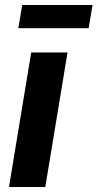

<svg xmlns="http://www.w3.org/2000/svg" viewBox="-20 -752 392 772"><path d="M16.1 0 105.5 -541H251.5L162.1 0ZM352.1 -731.9 336.4 -638.7H53.7L69.3 -731.9Z"/></svg>

Font: Inter 17pt
Style: Bold Italic
Weight: 700
Italic angle: -9.3988°
Version: Version 4.001;git-66647c0bb